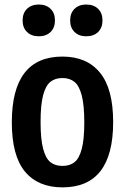

<svg xmlns="http://www.w3.org/2000/svg" viewBox="-20 -798 538 828"><path d="M31 -270.5Q31 -554 249.5 -554Q354.5 -554 411.2 -484.5Q468 -415 468 -271.5Q468 10 249.5 10Q144 10 87.5 -58.2Q31 -126.5 31 -270.5ZM343.5 -269.5Q343.5 -344.5 332.5 -386.5Q321.5 -428.5 301 -445Q280.5 -461.5 249.5 -461.5Q218 -461.5 197.5 -445.2Q177 -429 166 -387.5Q155 -346 155 -272.5Q155 -198 166 -156.5Q177 -115 197.2 -98.8Q217.5 -82.5 249.5 -82.5Q281 -82.5 301.2 -98.5Q321.5 -114.5 332.5 -155.5Q343.5 -196.5 343.5 -269.5ZM77.5 -710Q77.5 -741.5 96.5 -760Q115.5 -778.5 147.5 -778.5Q179 -778.5 198 -760Q217 -741.5 217 -710Q217 -678.5 198 -660Q179 -641.5 147.5 -641.5Q115.5 -641.5 96.5 -660Q77.5 -678.5 77.5 -710ZM282.5 -710Q282.5 -741.5 301.5 -760Q320.5 -778.5 352 -778.5Q384 -778.5 403 -760Q422 -741.5 422 -710Q422 -678.5 403 -660Q384 -641.5 352 -641.5Q320.5 -641.5 301.5 -660Q282.5 -678.5 282.5 -710Z"/></svg>

Font: Encode Sans Condensed SemiBold
Style: Regular
Weight: 600
Width: 3
Designer: Multiple Designers
Foundry: Impallari Type
Version: Version 2.000